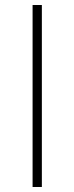

<svg xmlns="http://www.w3.org/2000/svg" viewBox="-20 -746 297 766"><path d="M110 0V-726H147V0Z"/></svg>

Font: Noto Sans KR Thin Thin
Style: Regular
Weight: 250
Version: Version 2.004-H2;hotconv 1.0.118;makeotfexe 2.5.65603